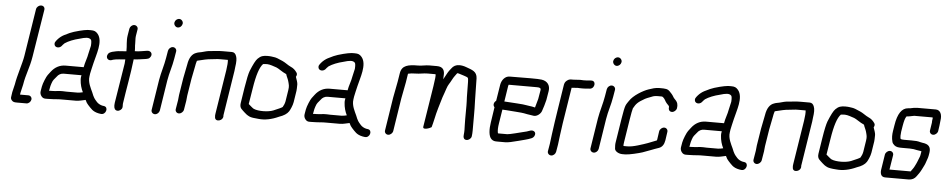

<svg xmlns="http://www.w3.org/2000/svg" viewBox="-42 -1019 6919 1403"><g transform="rotate(5 3417.5 -317.5)"><path d="M202 -9C205 -25 193 -39 177 -39H116L118 -52C119 -56 120 -60 121 -65L132 -112C145 -193 169 -237 183 -323L239 -671C242 -688 231 -701 214 -701C197 -701 181 -688 178 -671L123 -323C115 -271 82 -175 72 -111L58 -52L53 -17C51 -7 54 1 60 8C70 20 80 21 100 21H168C184 21 199 7 202 -9Z M562 -279H430C388 -279 352 -261 324 -224C317 -215 311 -207 305 -199C296 -188 274 -136 270 -112L264 -77C262 -64 265 -51 274 -40C290 -20 306 -26 338 -26C374 -26 390 -31 437 -30H526C552 -30 574 -38 597 -42C604 -26 611 -15 619 -7C642 17 655 39 702 48L716 50C754 56 771 -3 735 -9L722 -11C707 -14 689 -24 680 -35L667 -50C662 -56 656 -65 650 -78L640 -102C628 -129 603 -172 610 -216C611 -222 612 -229 613 -237C614 -248 627 -296 631 -316C644 -375 686 -478 642 -531C627 -548 617 -553 589 -553C565 -555 524 -547 468 -530C451 -525 428 -515 397 -499C382 -491 366 -479 353 -464L344 -453C338 -446 335 -439 335 -431C335 -405 368 -398 387 -418L396 -429C401 -434 405 -439 408 -441C433 -458 472 -474 515 -484C554 -496 582 -501 597 -484C601 -479 603 -464 601 -439L588 -382C583 -349 567 -312 562 -279ZM551 -219 549 -208C548 -203 547 -195 548 -186C550 -152 559 -122 572 -96C561 -94 547 -90 535 -90H451C443 -90 435 -91 425 -91C397 -92 376 -86 348 -86C339 -86 331 -86 325 -85L330 -112C331 -117 333 -127 338 -141C347 -169 355 -171 370 -191C383 -210 401 -219 421 -219Z M904 -618C888 -618 873 -604 870 -588L862 -539C855 -497 864 -465 863 -422C856 -421 842 -420 820 -419C798 -418 779 -414 760 -409L749 -405C741 -402 735 -398 730 -390C714 -364 734 -340 760 -348L771 -352C797 -359 831 -359 860 -362L858 -332L811 -40C807 -12 811 6 823 13C838 22 856 13 865 1C875 -13 869 -26 871 -40C887 -150 908 -255 921 -368C946 -368 981 -375 1007 -378L1017 -380C1025 -381 1032 -384 1038 -391C1060 -415 1043 -443 1014 -439C983 -435 958 -428 924 -428C925 -451 921 -464 922 -484C923 -495 919 -522 922 -539L930 -588C933 -604 920 -618 904 -618Z M1165 -452 1156 -399C1148 -348 1128 -288 1119 -234L1084 -12C1081 4 1094 18 1110 18C1126 18 1141 4 1144 -12L1179 -235C1188 -292 1207 -342 1216 -399L1225 -452C1228 -468 1215 -482 1199 -482C1183 -482 1168 -468 1165 -452ZM1194 -662C1191 -646 1205 -628 1221 -628C1238 -628 1252 -641 1255 -658C1258 -674 1244 -691 1228 -691C1211 -691 1197 -679 1194 -662Z M1284 -3C1300 -3 1316 -17 1319 -33L1330 -99L1334 -138L1354 -263C1360 -297 1367 -331 1374 -364C1375 -368 1375 -373 1377 -379L1382 -397C1384 -399 1390 -400 1399 -402C1426 -408 1450 -416 1492 -419C1521 -421 1521 -424 1552 -424H1607C1609 -407 1607 -382 1602 -348L1551 -26C1549 -15 1549 -7 1550 -1C1550 41 1617 24 1610 -18L1662 -348L1665 -375C1671 -413 1671 -440 1664 -457C1658 -475 1647 -484 1631 -484H1564C1529 -484 1514 -480 1472 -477C1455 -476 1435 -471 1411 -464C1397 -460 1388 -461 1374 -455C1342 -445 1322 -415 1314 -364C1307 -331 1300 -297 1294 -263L1274 -138L1270 -99L1259 -33C1256 -17 1268 -3 1284 -3Z M2113 -344C2120 -356 2121 -367 2114 -376C2102 -393 2090 -405 2067 -415C2060 -418 2048 -425 2030 -437C2017 -446 1995 -456 1967 -467C1957 -471 1950 -472 1945 -473C1927 -475 1921 -478 1894 -478C1863 -478 1844 -473 1823 -452C1809 -439 1793 -407 1773 -358C1765 -337 1756 -296 1746 -233L1728 -118C1722 -78 1744 -71 1763 -51C1772 -42 1784 -33 1801 -25C1812 -20 1835 -16 1868 -14C1914 -9 1964 -19 2016 -43C2049 -54 2073 -69 2086 -89C2093 -100 2109 -133 2113 -159L2126 -242C2127 -250 2128 -266 2128 -290C2128 -302 2120 -325 2113 -344ZM2066 -242 2053 -159C2050 -143 2043 -127 2036 -116C2030 -111 2009 -101 1970 -85C1933 -70 1861 -69 1827 -84C1818 -88 1797 -108 1787 -116L1806 -233C1821 -330 1841 -391 1866 -416H1867C1873 -417 1883 -418 1896 -418C1916 -418 1946 -406 1965 -400C1978 -396 2015 -368 2036 -360C2039 -359 2040 -358 2041 -357L2045 -345C2052 -328 2058 -317 2062 -300C2066 -283 2071 -272 2066 -242Z M2498 -279H2366C2324 -279 2288 -261 2260 -224C2253 -215 2247 -207 2241 -199C2232 -188 2210 -136 2206 -112L2200 -77C2198 -64 2201 -51 2210 -40C2226 -20 2242 -26 2274 -26C2310 -26 2326 -31 2373 -30H2462C2488 -30 2510 -38 2533 -42C2540 -26 2547 -15 2555 -7C2578 17 2591 39 2638 48L2652 50C2690 56 2707 -3 2671 -9L2658 -11C2643 -14 2625 -24 2616 -35L2603 -50C2598 -56 2592 -65 2586 -78L2576 -102C2564 -129 2539 -172 2546 -216C2547 -222 2548 -229 2549 -237C2550 -248 2563 -296 2567 -316C2580 -375 2622 -478 2578 -531C2563 -548 2553 -553 2525 -553C2501 -555 2460 -547 2404 -530C2387 -525 2364 -515 2333 -499C2318 -491 2302 -479 2289 -464L2280 -453C2274 -446 2271 -439 2271 -431C2271 -405 2304 -398 2323 -418L2332 -429C2337 -434 2341 -439 2344 -441C2369 -458 2408 -474 2451 -484C2490 -496 2518 -501 2533 -484C2537 -479 2539 -464 2537 -439L2524 -382C2519 -349 2503 -312 2498 -279ZM2487 -219 2485 -208C2484 -203 2483 -195 2484 -186C2486 -152 2495 -122 2508 -96C2497 -94 2483 -90 2471 -90H2387C2379 -90 2371 -91 2361 -91C2333 -92 2312 -86 2284 -86C2275 -86 2267 -86 2261 -85L2266 -112C2267 -117 2269 -127 2274 -141C2283 -169 2291 -171 2306 -191C2319 -210 2337 -219 2357 -219Z M3070 -452H3128C3131 -444 3128 -415 3120 -364L3072 -62C3068 -35 3123 -56 3133 -64C3138 -85 3143 -98 3148 -124C3159 -179 3178 -237 3193 -288C3200 -310 3209 -330 3216 -354C3226 -385 3236 -392 3251 -422C3263 -446 3273 -455 3285 -473H3288C3290 -473 3294 -473 3299 -471C3310 -467 3326 -463 3337 -459C3346 -455 3363 -452 3366 -444C3369 -441 3370 -408 3370 -347C3370 -316 3371 -291 3372 -273C3374 -250 3371 -151 3373 -99C3374 -80 3375 -53 3372 -31C3369 -12 3374 7 3395 7C3411 7 3428 -6 3431 -22C3433 -36 3434 -51 3434 -66C3433 -103 3435 -139 3434 -178C3434 -196 3434 -257 3432 -287C3430 -318 3431 -415 3429 -448C3427 -499 3390 -507 3347 -523C3329 -530 3311 -533 3296 -533C3271 -533 3252 -523 3238 -503C3235 -499 3230 -493 3224 -485C3214 -472 3199 -440 3187 -420C3187 -423 3187 -432 3188 -445C3192 -487 3177 -512 3133 -512H3076C3051 -512 3022 -504 2996 -504C2924 -504 2876 -496 2867 -436L2857 -374C2849 -334 2842 -294 2834 -254L2796 -11C2793 5 2805 19 2821 19C2837 19 2853 5 2856 -11L2894 -254C2902 -294 2909 -334 2917 -374L2927 -438C2944 -442 2962 -444 2982 -444C3013 -444 3039 -452 3070 -452Z M3902 -401 3891 -337C3890 -332 3884 -310 3873 -273C3868 -274 3864 -275 3860 -276C3845 -280 3828 -280 3810 -284C3787 -290 3700 -293 3651 -297H3646L3664 -413C3665 -417 3666 -420 3667 -422H3874C3896 -422 3905 -418 3902 -401ZM3605 -416 3586 -297C3569 -285 3564 -263 3578 -249L3561 -136C3553 -87 3554 -35 3577 -14C3591 -2 3601 -1 3623 -1H3678C3698 -1 3731 -8 3775 -20C3803 -28 3839 -35 3867 -47C3875 -50 3881 -55 3886 -63C3903 -93 3876 -112 3848 -100C3837 -95 3821 -91 3799 -86C3786 -83 3704 -61 3688 -61H3621C3620 -62 3619 -63 3619 -64C3615 -82 3616 -106 3621 -136L3637 -237L3669 -235C3705 -232 3785 -227 3796 -224C3804 -222 3813 -220 3822 -219L3842 -216C3847 -215 3855 -214 3867 -212C3892 -208 3919 -231 3926 -251C3937 -280 3943 -305 3951 -335L3962 -401C3969 -445 3945 -474 3904 -480C3891 -482 3865 -483 3826 -483C3789 -483 3736 -482 3669 -482C3636 -482 3611 -452 3605 -416Z M4021 66C4037 66 4052 52 4055 36L4064 -17C4067 -37 4070 -61 4073 -89L4085 -176L4127 -440L4172 -443C4181 -442 4193 -442 4209 -442C4225 -442 4239 -443 4253 -445H4260C4298 -448 4304 -508 4265 -505H4258C4244 -503 4228 -502 4210 -502C4201 -502 4192 -502 4184 -503L4134 -500C4112 -500 4104 -501 4088 -489C4073 -477 4070 -467 4067 -445C4049 -326 4029 -210 4013 -88C4010 -60 4007 -36 4004 -17L3995 36C3992 52 4005 66 4021 66Z M4384 -452 4375 -399C4367 -348 4347 -288 4338 -234L4303 -12C4300 4 4313 18 4329 18C4345 18 4360 4 4363 -12L4398 -235C4407 -292 4426 -342 4435 -399L4444 -452C4447 -468 4434 -482 4418 -482C4402 -482 4387 -468 4384 -452ZM4413 -662C4410 -646 4424 -628 4440 -628C4457 -628 4471 -641 4474 -658C4477 -674 4463 -691 4447 -691C4430 -691 4416 -679 4413 -662Z M4827 -209C4811 -209 4795 -195 4792 -179L4783 -117C4783 -115 4782 -113 4781 -111C4729 -90 4710 -82 4647 -63C4617 -54 4591 -49 4570 -49H4548C4545 -49 4543 -49 4541 -50C4541 -55 4541 -64 4543 -75L4570 -246C4577 -289 4582 -317 4586 -329C4606 -365 4617 -377 4668 -406C4677 -411 4690 -416 4701 -420C4719 -427 4730 -434 4758 -434H4788C4801 -434 4814 -412 4820 -400C4824 -393 4831 -385 4841 -375C4846 -371 4846 -369 4848 -364C4845 -345 4852 -328 4872 -328C4888 -328 4904 -342 4907 -358C4911 -383 4907 -402 4888 -420C4880 -427 4875 -435 4871 -442C4865 -453 4854 -465 4844 -475C4827 -493 4813 -494 4767 -494C4736 -494 4712 -485 4688 -477C4649 -464 4579 -423 4552 -380C4544 -368 4536 -358 4530 -343C4525 -330 4518 -297 4510 -246L4483 -75C4480 -59 4480 -42 4482 -24C4484 -4 4513 11 4538 11H4560C4587 11 4660 -7 4684 -15C4726 -29 4761 -45 4801 -58C4824 -66 4838 -86 4843 -117L4852 -179C4855 -195 4843 -209 4827 -209Z M5259 -279H5127C5085 -279 5049 -261 5021 -224C5014 -215 5008 -207 5002 -199C4993 -188 4971 -136 4967 -112L4961 -77C4959 -64 4962 -51 4971 -40C4987 -20 5003 -26 5035 -26C5071 -26 5087 -31 5134 -30H5223C5249 -30 5271 -38 5294 -42C5301 -26 5308 -15 5316 -7C5339 17 5352 39 5399 48L5413 50C5451 56 5468 -3 5432 -9L5419 -11C5404 -14 5386 -24 5377 -35L5364 -50C5359 -56 5353 -65 5347 -78L5337 -102C5325 -129 5300 -172 5307 -216C5308 -222 5309 -229 5310 -237C5311 -248 5324 -296 5328 -316C5341 -375 5383 -478 5339 -531C5324 -548 5314 -553 5286 -553C5262 -555 5221 -547 5165 -530C5148 -525 5125 -515 5094 -499C5079 -491 5063 -479 5050 -464L5041 -453C5035 -446 5032 -439 5032 -431C5032 -405 5065 -398 5084 -418L5093 -429C5098 -434 5102 -439 5105 -441C5130 -458 5169 -474 5212 -484C5251 -496 5279 -501 5294 -484C5298 -479 5300 -464 5298 -439L5285 -382C5280 -349 5264 -312 5259 -279ZM5248 -219 5246 -208C5245 -203 5244 -195 5245 -186C5247 -152 5256 -122 5269 -96C5258 -94 5244 -90 5232 -90H5148C5140 -90 5132 -91 5122 -91C5094 -92 5073 -86 5045 -86C5036 -86 5028 -86 5022 -85L5027 -112C5028 -117 5030 -127 5035 -141C5044 -169 5052 -171 5067 -191C5080 -210 5098 -219 5118 -219Z M5522 -3C5538 -3 5554 -17 5557 -33L5568 -99L5572 -138L5592 -263C5598 -297 5605 -331 5612 -364C5613 -368 5613 -373 5615 -379L5620 -397C5622 -399 5628 -400 5637 -402C5664 -408 5688 -416 5730 -419C5759 -421 5759 -424 5790 -424H5845C5847 -407 5845 -382 5840 -348L5789 -26C5787 -15 5787 -7 5788 -1C5788 41 5855 24 5848 -18L5900 -348L5903 -375C5909 -413 5909 -440 5902 -457C5896 -475 5885 -484 5869 -484H5802C5767 -484 5752 -480 5710 -477C5693 -476 5673 -471 5649 -464C5635 -460 5626 -461 5612 -455C5580 -445 5560 -415 5552 -364C5545 -331 5538 -297 5532 -263L5512 -138L5508 -99L5497 -33C5494 -17 5506 -3 5522 -3Z M6351 -344C6358 -356 6359 -367 6352 -376C6340 -393 6328 -405 6305 -415C6298 -418 6286 -425 6268 -437C6255 -446 6233 -456 6205 -467C6195 -471 6188 -472 6183 -473C6165 -475 6159 -478 6132 -478C6101 -478 6082 -473 6061 -452C6047 -439 6031 -407 6011 -358C6003 -337 5994 -296 5984 -233L5966 -118C5960 -78 5982 -71 6001 -51C6010 -42 6022 -33 6039 -25C6050 -20 6073 -16 6106 -14C6152 -9 6202 -19 6254 -43C6287 -54 6311 -69 6324 -89C6331 -100 6347 -133 6351 -159L6364 -242C6365 -250 6366 -266 6366 -290C6366 -302 6358 -325 6351 -344ZM6304 -242 6291 -159C6288 -143 6281 -127 6274 -116C6268 -111 6247 -101 6208 -85C6171 -70 6099 -69 6065 -84C6056 -88 6035 -108 6025 -116L6044 -233C6059 -330 6079 -391 6104 -416H6105C6111 -417 6121 -418 6134 -418C6154 -418 6184 -406 6203 -400C6216 -396 6253 -368 6274 -360C6277 -359 6278 -358 6279 -357L6283 -345C6290 -328 6296 -317 6300 -300C6304 -283 6309 -272 6304 -242Z M6791 -514H6658C6642 -514 6624 -511 6603 -506C6599 -505 6595 -505 6590 -505C6544 -502 6514 -458 6501 -373L6494 -330C6490 -303 6489 -279 6497 -250C6499 -242 6504 -235 6513 -227C6528 -214 6546 -213 6572 -213H6627C6648 -213 6664 -210 6681 -206C6688 -204 6709 -203 6714 -200L6709 -171C6708 -166 6706 -158 6702 -150C6690 -122 6694 -125 6675 -88C6667 -71 6657 -61 6648 -47H6493L6510 -153C6513 -169 6501 -183 6485 -183C6469 -183 6453 -169 6450 -153L6432 -38C6429 -7 6439 13 6467 13H6638C6663 13 6682 3 6695 -16C6707 -32 6718 -47 6729 -69L6736 -83C6740 -92 6749 -107 6752 -118C6756 -133 6766 -153 6769 -171L6773 -194C6780 -239 6760 -258 6716 -263C6710 -264 6705 -265 6701 -266C6680 -272 6666 -273 6636 -273H6581C6562 -273 6561 -274 6554 -278C6551 -291 6551 -309 6554 -330L6561 -373C6567 -409 6574 -432 6581 -441C6583 -443 6583 -444 6583 -445C6601 -445 6615 -450 6639 -454H6774C6774 -452 6775 -450 6775 -447L6773 -435C6772 -430 6772 -424 6772 -416L6763 -358C6760 -342 6772 -328 6788 -328C6804 -328 6820 -342 6823 -358L6829 -400L6833 -437C6840 -480 6826 -514 6791 -514Z"/></g></svg>

Font: Squarish
Style: It
Weight: 400
Foundry: Cannot Into Space Fonts
Version: Version 0.272